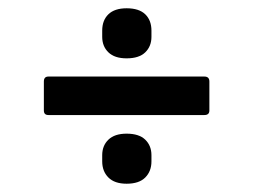

<svg xmlns="http://www.w3.org/2000/svg" viewBox="-20 -532 612 464"><path d="M286 -391Q257 -391 242 -405.5Q227 -420 227 -443V-458Q227 -483 242 -497.5Q257 -512 286 -512Q316 -512 331 -497.5Q346 -483 346 -458V-443Q346 -420 331 -405.5Q316 -391 286 -391ZM97 -254Q86 -254 86 -265V-335Q86 -347 97 -347H474Q486 -347 486 -335V-265Q486 -254 474 -254ZM286 -88Q257 -88 242 -103Q227 -118 227 -142V-157Q227 -180 242 -194.5Q257 -209 286 -209Q316 -209 331 -194.5Q346 -180 346 -157V-142Q346 -118 331 -103Q316 -88 286 -88Z"/></svg>

Font: Sofia Sans Semi Condensed
Style: Bold
Weight: 700
Designer: Botio Nikoltchev, Ani Petrova
Foundry: lettersoup
Version: Version 4.100; ttfautohint (v1.8.4.7-5d5b)